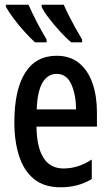

<svg xmlns="http://www.w3.org/2000/svg" viewBox="-20 -786 470 816"><path d="M221 -549Q278 -549 316 -518Q354 -487 373 -432.5Q392 -378 392 -309V-248H135Q138 -70 250 -70Q280 -70 309.5 -79Q339 -88 370 -108V-25Q312 10 238 10Q167 10 124 -25.5Q81 -61 61 -123.5Q41 -186 41 -266Q41 -403 86.5 -476Q132 -549 221 -549ZM221 -472Q183 -472 161 -435.5Q139 -399 136 -321H303Q303 -384 283 -428Q263 -472 221 -472ZM251 -766Q258 -749 271 -723Q284 -697 299.5 -669Q315 -641 329 -618V-606H283Q261 -624 235.5 -652Q210 -680 188 -708.5Q166 -737 157 -757V-766ZM101 -766Q134 -692 178 -618V-606H129Q109 -624 84 -651.5Q59 -679 37.5 -708Q16 -737 5 -757V-766Z"/></svg>

Font: Noto Sans ExtraCondensed Medium
Style: Regular
Weight: 500
Width: 2
Designer: Monotype Design Team
Foundry: Monotype Imaging Inc.
Version: Version 2.013; ttfautohint (v1.8.4.7-5d5b)